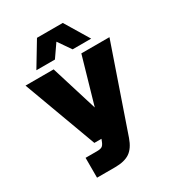

<svg xmlns="http://www.w3.org/2000/svg" viewBox="-212 -875 1043 1147"><g transform="rotate(-30 310.0 -301.5)"><path d="M116 150V13H194Q218 13 229 6.5Q240 0 248 -20L255 -38H206L21 -540H215L314 -220L406 -540H600L400 40Q379 100 342.5 125Q306 150 240 150ZM123 -587 223 -753H401L501 -587H373L312 -675L251 -587Z"/></g></svg>

Font: Geist Black
Style: Regular
Weight: 400
Designer: Basement.studio, Andrés Briganti, Mateo Zaragoza
Foundry: Basement.studio, Vercel, Andrés Briganti, Guido Ferreyra, Mateo Zaragoza
Version: Version 1.401